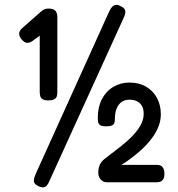

<svg xmlns="http://www.w3.org/2000/svg" viewBox="-20 -755 750 807"><path d="M140 27Q129 21 125 14.5Q121 8 123 -2.5Q125 -13 131 -26L439 -707Q445 -720 452 -727Q459 -734 468 -734.5Q477 -735 489 -728Q500 -723 504 -716Q508 -709 506.5 -699.5Q505 -690 498 -676L188 5Q183 18 176.5 25Q170 32 161.5 32.5Q153 33 140 27ZM183 -333Q168 -333 160 -337.5Q152 -342 149.5 -350Q147 -358 147 -369V-605Q139 -599 130.5 -593Q122 -587 114 -581Q102 -574 92.5 -575Q83 -576 72 -588Q60 -602 60.5 -614.5Q61 -627 77 -640L152 -706Q161 -714 168 -716.5Q175 -719 184 -719Q204 -719 212.5 -710Q221 -701 221 -682V-368Q221 -357 218.5 -349.5Q216 -342 207.5 -337.5Q199 -333 183 -333ZM429 11Q419 11 411 6Q403 1 398 -8.5Q393 -18 393 -28Q393 -40 395.5 -51Q398 -62 404.5 -71.5Q411 -81 422 -89Q456 -115 485.5 -138Q515 -161 537 -184Q559 -207 571.5 -230Q584 -253 584 -277Q584 -295 577.5 -308Q571 -321 557.5 -328.5Q544 -336 524 -336Q504 -336 490.5 -326Q477 -316 470 -298Q463 -280 463 -257Q463 -245 460.5 -238Q458 -231 450 -227.5Q442 -224 426 -224Q408 -224 400.5 -229.5Q393 -235 392 -244Q391 -253 391 -260Q391 -305 408.5 -338.5Q426 -372 456.5 -390Q487 -408 524 -408Q564 -408 593.5 -391Q623 -374 639.5 -344Q656 -314 656 -274Q656 -249 646.5 -224Q637 -199 618.5 -174Q600 -149 572.5 -124Q545 -99 509 -74L490 -62H640Q648 -62 655 -59Q662 -56 666.5 -47.5Q671 -39 671 -24Q671 -10 666.5 -2.5Q662 5 655.5 8Q649 11 639 11Z"/></svg>

Font: Fredoka SemiCondensed
Style: Regular
Weight: 400
Width: 4
Designer: Ben Nathan
Foundry: Milena B. Brandão, Ben Nathan
Version: Version 2.001